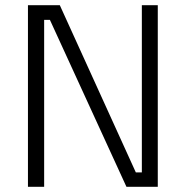

<svg xmlns="http://www.w3.org/2000/svg" viewBox="-20 -715 712 735"><path d="M87 0V-695H209L500 -55H523V-695H584V0H464L171 -639H149V0Z"/></svg>

Font: Titillium Web[RUS by Daymarius]
Style: Regular
Weight: 300
Designer: Cyrillization by Daymarius
Foundry: Cyrillization by Daymarius
Version: Version 1.002 September 12, 2018